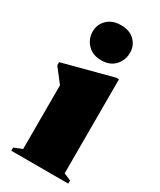

<svg xmlns="http://www.w3.org/2000/svg" viewBox="-190 -809 729 874"><g transform="rotate(30 174.0 -372.5)"><path d="M176 -561Q130.5 -561 104 -589.2Q77.5 -617.5 77.5 -656Q77.5 -693 104 -719Q130.5 -745 176 -745Q222 -745 247.8 -719Q273.5 -693 273.5 -656Q273.5 -617.5 247.8 -589.2Q222 -561 176 -561ZM290 -527V-32.5L327.5 -16.5V0H28V-16.5L71 -34V-369L15 -441.5V-458L276.5 -527Z"/></g></svg>

Font: Newsreader Display ExtraBold
Style: Regular
Weight: 800
Designer: Hugues Gentile
Foundry: Production Type
Version: Version 1.001